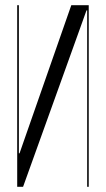

<svg xmlns="http://www.w3.org/2000/svg" viewBox="-20 -719 408 739"><path d="M254.4 -699 69.1 -168.8 55.2 -128.8H52.6V-168.8V-699H46.2V0H68.8L298.6 -639.1L312.9 -679.1H315.5V-639.1V0H321.5V-699Z"/></svg>

Font: Moniqa Black
Style: Regular
Weight: 900
Designer: Rajesh Rajput
Foundry: Rajesh Rajput
Version: Version 1.000